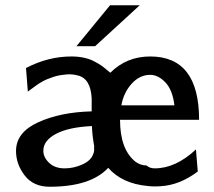

<svg xmlns="http://www.w3.org/2000/svg" viewBox="-20 -701 816 731"><path d="M271 -525 399 -681H512L342 -525ZM41 -126Q41 -197 125.5 -235.5Q210 -274 329 -277V-327Q325 -403 275 -414Q250 -421 220 -416Q209 -415 198.5 -412.5Q188 -410 178.5 -406.5Q169 -403 161 -400Q153 -397 144 -392Q135 -387 130 -384Q125 -381 117 -375Q109 -369 106 -367Q103 -365 95 -359Q87 -353 86 -352L79 -442Q163 -486 252 -486Q277 -486 298.5 -481.5Q320 -477 336.5 -468.5Q353 -460 363.5 -453Q374 -446 385.5 -436Q397 -426 400 -424Q462 -486 552 -486Q738 -486 738 -245H437Q437 -132 496 -85Q516 -71 538 -71Q550 -60 569 -60Q649 -60 726 -132L733 -48Q664 4 591 8Q563 10 541 7Q445 -2 392 -62Q325 10 169 10Q107 10 74 -33Q41 -76 41 -126ZM145 -127Q145 -102 167 -81Q189 -60 226 -60Q261 -60 294 -75Q327 -90 335 -115Q340 -124 338 -142H339Q331 -186 330 -221Q242 -217 193.5 -191.5Q145 -166 145 -127ZM442 -300H644Q637 -359 609.5 -387.5Q582 -416 552 -416Q512 -416 481.5 -382.5Q451 -349 442 -300Z"/></svg>

Font: Coval
Style: Medium
Weight: 500
Foundry: Context Ltd
Version: Version 001.000